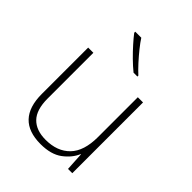

<svg xmlns="http://www.w3.org/2000/svg" viewBox="-217 -979 1017 1017"><g transform="rotate(45 291.0 -471.0)"><path d="M492 -623V-93H460L454 -196H452Q433 -151 387.5 -117Q342 -83 264 -83Q81 -83 81 -276V-623H120V-280Q120 -196 158 -157Q196 -118 267 -118Q354 -118 403.5 -169Q453 -220 453 -325V-623ZM243 -859Q257 -837 279.5 -809Q302 -781 327 -753.5Q352 -726 374 -706V-699H345Q319 -720 291 -747.5Q263 -775 238.5 -802.5Q214 -830 198 -851V-859Z"/></g></svg>

Font: Noto Sans Telugu UI ExtraLight
Style: Regular
Weight: 200
Designer: Jelle Bosma - Monotype Design Team
Foundry: Monotype Imaging Inc.
Version: Version 2.005; ttfautohint (v1.8.4.7-5d5b)